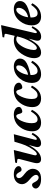

<svg xmlns="http://www.w3.org/2000/svg" viewBox="1392 -2174 795 3620"><g transform="rotate(-90 1790.0 -364.5)"><path d="M45 -89Q45 -116 66.5 -137Q88 -158 111 -158Q140 -158 155 -128Q181 -75 203.5 -54.5Q226 -34 251 -34Q274 -34 288.5 -48.5Q303 -63 303 -86Q300 -135 217 -202Q130 -272 127 -340Q124 -407 173 -454.5Q222 -502 309 -502Q386 -502 426.5 -473.5Q467 -445 467 -415Q467 -387 446 -371.5Q425 -356 401 -356Q375 -356 362 -382Q341 -422 324.5 -439Q308 -456 288 -456Q268 -456 254 -441.5Q240 -427 241 -404Q242 -377 262 -352.5Q282 -328 326 -295Q417 -226 417 -145Q417 -77 369.5 -32.5Q322 12 225 12Q139 12 92 -19.5Q45 -51 45 -89Z M526 -443 534 -476 765 -502 770 -497 676 -128Q660 -68 695 -68Q728 -68 778.5 -139.5Q829 -211 860 -285Q885 -341 927 -490L1069 -502L968 -115Q954 -68 980 -68Q1009 -68 1066 -166L1095 -148Q1016 12 896 12Q855 12 837 -17Q819 -46 832 -96L863 -210H859Q738 12 600 12Q495 12 533 -133L600 -391Q612 -434 585 -437Z M1124 -155Q1124 -202 1136.5 -250.5Q1149 -299 1175 -344Q1201 -389 1237 -424.5Q1273 -460 1324.5 -481Q1376 -502 1435 -502Q1503 -502 1543.5 -475Q1584 -448 1584 -405Q1584 -380 1555 -361Q1526 -342 1497 -342Q1467 -342 1456 -389Q1446 -428 1436.5 -442Q1427 -456 1412 -456Q1365 -456 1321 -360Q1277 -264 1277 -162Q1277 -54 1348 -54Q1392 -54 1427.5 -88Q1463 -122 1499 -180L1529 -159Q1443 12 1285 12Q1213 12 1168.5 -28.5Q1124 -69 1124 -155Z M1580 -155Q1580 -202 1592.5 -250.5Q1605 -299 1631 -344Q1657 -389 1693 -424.5Q1729 -460 1780.5 -481Q1832 -502 1891 -502Q1959 -502 1999.5 -475Q2040 -448 2040 -405Q2040 -380 2011 -361Q1982 -342 1953 -342Q1923 -342 1912 -389Q1902 -428 1892.5 -442Q1883 -456 1868 -456Q1821 -456 1777 -360Q1733 -264 1733 -162Q1733 -54 1804 -54Q1848 -54 1883.5 -88Q1919 -122 1955 -180L1985 -159Q1899 12 1741 12Q1669 12 1624.5 -28.5Q1580 -69 1580 -155Z M2036 -161Q2036 -286 2117 -388Q2208 -502 2347 -502Q2412 -502 2453.5 -470Q2495 -438 2495 -386Q2495 -328 2449 -286Q2380 -225 2185 -187V-163Q2185 -117 2203.5 -85.5Q2222 -54 2263 -54Q2306 -54 2343 -84Q2380 -114 2423 -176L2453 -152Q2362 12 2199 12Q2169 12 2142.5 4Q2116 -4 2091 -22.5Q2066 -41 2051 -76.5Q2036 -112 2036 -161ZM2189 -232Q2273 -249 2320 -299.5Q2367 -350 2367 -412Q2367 -456 2330 -456Q2286 -456 2243 -387Q2200 -318 2189 -232Z M2503 -120Q2503 -158 2515 -205.5Q2527 -253 2554.5 -305.5Q2582 -358 2620 -401.5Q2658 -445 2716 -473.5Q2774 -502 2842 -502Q2893 -502 2922 -485L2924 -486L2959 -635Q2964 -655 2960.5 -665Q2957 -675 2944 -677L2893 -684L2900 -715L3118 -742L3125 -736L2979 -115Q2967 -68 2991 -68Q3006 -68 3030 -97.5Q3054 -127 3076 -166L3105 -152Q3029 13 2909 13Q2808 13 2839 -103L2869 -211L2865 -212Q2842 -172 2828 -149Q2814 -126 2787.5 -91Q2761 -56 2737.5 -37Q2714 -18 2680.5 -3Q2647 12 2610 12Q2552 12 2527.5 -25.5Q2503 -63 2503 -120ZM2657 -126Q2657 -68 2695 -68Q2745 -68 2814 -185Q2883 -302 2913 -440Q2894 -456 2860 -456Q2805 -456 2756 -392Q2707 -328 2682 -252.5Q2657 -177 2657 -126Z M3121 -161Q3121 -286 3202 -388Q3293 -502 3432 -502Q3497 -502 3538.5 -470Q3580 -438 3580 -386Q3580 -328 3534 -286Q3465 -225 3270 -187V-163Q3270 -117 3288.5 -85.5Q3307 -54 3348 -54Q3391 -54 3428 -84Q3465 -114 3508 -176L3538 -152Q3447 12 3284 12Q3254 12 3227.5 4Q3201 -4 3176 -22.5Q3151 -41 3136 -76.5Q3121 -112 3121 -161ZM3274 -232Q3358 -249 3405 -299.5Q3452 -350 3452 -412Q3452 -456 3415 -456Q3371 -456 3328 -387Q3285 -318 3274 -232Z"/></g></svg>

Font: Heuristica
Style: Bold Italic
Weight: 700
Italic angle: -13°
Version: Version 1.0.2